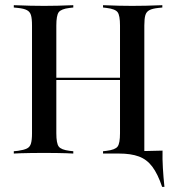

<svg xmlns="http://www.w3.org/2000/svg" viewBox="-20 -591 677 739"><path d="M103.2 -369.4V-492.7Q103.2 -519.4 99.2 -532.7Q95.2 -546 83.5 -552Q71.8 -558.1 49.2 -560.5L33.1 -562.1V-571Q44.4 -571 60.5 -570.2Q76.6 -569.4 97.2 -569Q117.7 -568.5 140.3 -568.5H149.2H158.9Q181.5 -568.5 200.8 -569Q220.2 -569.4 235.9 -570.2Q251.6 -571 262.1 -571V-562.1L247.6 -560.5Q215.3 -556.5 206 -544Q196.8 -531.5 196.8 -492.7V-369.4ZM441.9 -201.6V-492.7Q441.9 -531.5 432.7 -544Q423.4 -556.5 390.3 -560.5L376.6 -562.1V-571Q387.1 -571 402.8 -570.2Q418.5 -569.4 438.3 -569Q458.1 -568.5 479.8 -568.5H488.7H497.6Q521.8 -568.5 541.9 -569Q562.1 -569.4 578.2 -570.2Q594.4 -571 604.8 -571V-562.1L589.5 -560.5Q566.9 -558.1 555.2 -552Q543.5 -546 539.5 -532.7Q535.5 -519.4 535.5 -492.7V-201.6ZM140.3 -2.4Q117.7 -2.4 97.2 -2Q76.6 -1.6 60.5 -1.2Q44.4 -0.8 33.1 0V-8.9L49.2 -10.5Q71.8 -13.7 83.5 -19.4Q95.2 -25 99.2 -38.7Q103.2 -52.4 103.2 -78.2V-369.4H196.8V-78.2Q196.8 -39.5 206 -27Q215.3 -14.5 247.6 -10.5L262.1 -8.9V0Q251.6 -0.8 235.9 -1.2Q220.2 -1.6 200.8 -2Q181.5 -2.4 158.1 -2.4H149.2ZM159.7 -283.1V-291.9H478.2V-283.1ZM479.8 -2.4Q458.1 -2.4 438.3 -2Q418.5 -1.6 402.8 -1.2Q387.1 -0.8 376.6 0V-8.9L390.3 -10.5Q423.4 -14.5 432.7 -27Q441.9 -39.5 441.9 -78.2V-201.6H535.5V0L487.9 -2.4ZM376.6 0 402.4 -8.9 525.8 -24.2 535.5 -8.9H440.3Q499.2 -8.9 538.7 -9.7Q578.2 -10.5 605.6 -11.3Q604.8 21 606.9 55.6Q608.9 90.3 612.9 128.2H604Q587.1 78.2 566.1 50.4Q545.2 22.6 514.5 11.3Q483.9 0 437.9 0Z"/></svg>

Font: Playfair 144pt SemiCondensed Medium
Style: Regular
Weight: 500
Width: 4
Designer: Claus Eggers Sørensen
Foundry: Claus Eggers Sørensen
Version: Version 2.203